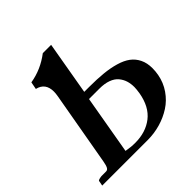

<svg xmlns="http://www.w3.org/2000/svg" viewBox="-176 -796 933 933"><g transform="rotate(-45 290.0 -329.5)"><path d="M255.9 -342.8 203.1 -39.1Q234.4 -33.2 264.2 -33.2Q336.9 -33.2 386.2 -71.5Q435.5 -109.9 449.2 -189Q453.1 -215.3 453.1 -228Q453.1 -251.5 447 -271Q440.9 -290.5 427 -307.4Q413.1 -324.2 387.7 -333.5Q362.3 -342.8 327.1 -342.8ZM158.2 -460Q161.1 -476.6 161.1 -488.8Q161.1 -547.9 107.9 -560.1L115.2 -598.1Q190.9 -610.4 254.9 -659.2H312L264.2 -383.8H297.9Q352.1 -383.8 394 -379.6Q436 -375.5 471.9 -365Q507.8 -354.5 531 -337.2Q554.2 -319.8 567.1 -293.2Q580.1 -266.6 580.1 -231Q580.1 -209.5 576.2 -188Q567.9 -143.1 542.7 -106.7Q517.6 -70.3 481.9 -47.4Q446.3 -24.4 403.8 -12.2Q361.3 0 315.9 0H3.9L8.8 -25.9Q8.8 -32.2 34.2 -35.2H65.9Q75.7 -35.2 81.3 -45.4Q86.9 -55.7 90.8 -78.1Z"/></g></svg>

Font: Linux Libertine
Style: Bold Italic
Weight: 700
Italic angle: -11.5°
Designer: Philipp H. Poll
Foundry: Philipp H. Poll
Version: Version 4.0.5